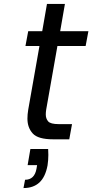

<svg xmlns="http://www.w3.org/2000/svg" viewBox="-20 -706 468 973"><path d="M271 -473 214 -150Q212 -137 212 -126Q212 -105 224 -91Q236 -77 278 -77H345L331 0H249Q173 0 146 -29.5Q119 -59 119 -105Q119 -126 123 -150L180 -473H109L123 -548H194L218 -686H309L285 -548H428L414 -473ZM224 49Q225 64 225 79Q225 105 221 132Q210 191 179.5 219Q149 247 99 247L107 205Q155 205 165 149L168 131H120L134 49Z"/></svg>

Font: Fz Poppins
Style: Italic
Weight: 400
Italic angle: -10°
Designer: Ninad Kale (Devanagari), Jonny Pinhorn (Latin)
Foundry: Indian Type Foundry
Version: Vit hóa bi Vntype.Com & FontZin.Com